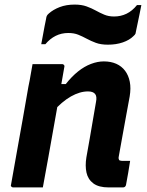

<svg xmlns="http://www.w3.org/2000/svg" viewBox="-20 -818 640 838"><path d="M122 -538Q147 -538 169 -538Q191 -538 211.5 -538Q232 -538 252 -538Q255 -538 257 -536.5Q259 -535 260.5 -532.5Q262 -530 261 -527Q250 -461 238 -395.5Q226 -330 214.5 -263.5Q203 -197 191 -131.5Q179 -66 167 0Q145 0 124 0Q103 0 81 0Q59 0 37 0Q35 0 33 -1Q31 -2 29.5 -3.5Q28 -5 27.5 -7Q27 -9 28 -11Q41 -83 53.5 -154.5Q66 -226 79 -297Q92 -368 104 -440Q110 -468 114 -493Q118 -518 122 -538ZM433 -550Q464 -550 487.5 -539.5Q511 -529 526 -509Q541 -489 546.5 -461Q552 -433 546 -397Q538 -354 530 -310Q522 -266 514 -222Q506 -178 498 -133Q497 -128 498 -125Q499 -122 500 -119Q503 -118 505.5 -117Q508 -116 513 -116Q516 -116 518.5 -116Q521 -116 524 -116Q527 -116 530 -116H548Q544 -89 539.5 -63.5Q535 -38 530 -11Q529 -6 525.5 -3Q522 0 517 0Q512 0 490.5 0Q469 0 454 0Q411 0 387.5 -17.5Q364 -35 357.5 -64.5Q351 -94 357 -131Q365 -173 371.5 -212.5Q378 -252 385 -291.5Q392 -331 399 -373Q404 -397 395 -408Q386 -419 364 -419Q346 -419 327.5 -413.5Q309 -408 289.5 -397Q270 -386 250 -369Q230 -352 209 -329L225 -451H267Q293 -484 320.5 -506Q348 -528 377 -539Q406 -550 433 -550ZM478 -746Q507 -746 532 -758Q557 -770 578 -796H597Q594 -780 589.5 -758.5Q585 -737 581 -717.5Q577 -698 574 -684Q573 -676 571.5 -671.5Q570 -667 562 -660Q545 -643 516 -633Q487 -623 451 -623Q420 -623 398.5 -631Q377 -639 358.5 -649Q340 -659 321.5 -666.5Q303 -674 278 -674Q248 -674 223 -661.5Q198 -649 178 -625H160Q163 -642 167 -662.5Q171 -683 174.5 -703Q178 -723 181 -735Q182 -743 184 -748Q186 -753 193 -759Q212 -776 240.5 -787Q269 -798 306 -798Q336 -798 358 -790Q380 -782 398 -772Q416 -762 435 -754Q454 -746 478 -746Z"/></svg>

Font: RecMonoLinear Nerd Font Mono
Style: Bold Italic
Weight: 700
Italic angle: -10°
Monospace: yes
Version: Version 1.085; ttfautohint (v1.8.4.7-5d5b);Nerd Fonts 3.2.1